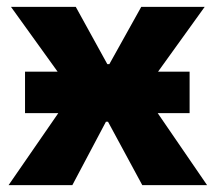

<svg xmlns="http://www.w3.org/2000/svg" viewBox="-20 -540 629 560"><path d="M53 -210H150L5 0H191L289 -185H295L395 0H584L440 -210H533V-331H441L577 -520H392L299 -353H293L201 -520H12L148 -331H53Z"/></svg>

Font: Fixel Display ExtraBold
Style: Regular
Weight: 800
Designer: AlfaBravo + MacPaw
Foundry: Kyrylo Tkachov, Marchela Mozhyna, Serhii Makarenko, Maria Weinstein, Zakhar Kryvoshyya
Version: Version 1.211